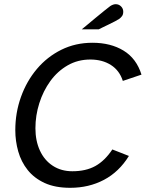

<svg xmlns="http://www.w3.org/2000/svg" viewBox="-20 -884 701 916"><path d="M315 12Q243 12 193 -11Q143 -34 112 -73Q81 -112 67 -161.5Q53 -211 53 -263Q53 -346 80 -421.5Q107 -497 156 -555Q205 -613 272.5 -646.5Q340 -680 421 -680Q508 -680 569.5 -642.5Q631 -605 655 -528L566 -498Q550 -548 509 -574Q468 -600 411 -600Q351 -600 302.5 -572Q254 -544 220 -497Q186 -450 167.5 -391.5Q149 -333 149 -272Q149 -212 170.5 -165.5Q192 -119 232 -93Q272 -67 325 -67Q390 -67 435 -92Q480 -117 516 -171L595 -140Q548 -64 476 -26Q404 12 315 12ZM370 -744Q374 -747 392.5 -762.5Q411 -778 434.5 -797.5Q458 -817 478.5 -833.5Q499 -850 506 -855Q520 -864 532 -864Q547 -864 557.5 -853.5Q568 -843 568 -828Q568 -815 562 -807Q556 -799 549 -794Q543 -790 529 -782.5Q515 -775 498 -767Q481 -759 468 -752.5Q455 -746 451 -744Z"/></svg>

Font: Atkinson Hyperlegible
Style: Italic
Weight: 400
Italic angle: -12°
Designer: Elliott Scott, Megan Eiswerth, Linus Boman, Theodore Petrosky
Foundry: Braille Institute
Version: Version 1.006; ttfautohint (v1.8.3)